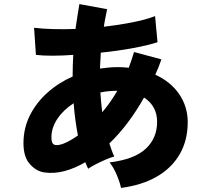

<svg xmlns="http://www.w3.org/2000/svg" viewBox="-20 -852 1040 941"><path d="M573 69Q568 43 552.5 6Q537 -31 517 -56Q639 -71 694.5 -123Q750 -175 750 -255Q750 -332 686 -374Q649 -308 606 -251Q563 -194 516 -149Q521 -133 527 -116.5Q533 -100 540 -85Q521 -80 496 -69Q471 -58 448.5 -46.5Q426 -35 412 -25Q408 -33 404.5 -41Q401 -49 398 -57Q347 -27 296 -13.5Q245 0 197 -7Q159 -12 127 -47Q95 -82 95 -150Q95 -223 126 -285.5Q157 -348 211.5 -397Q266 -446 336 -477Q336 -531 339 -583Q284 -579 236 -579Q188 -579 156 -583L147 -716Q185 -711 238 -709.5Q291 -708 350 -710Q355 -743 359.5 -773.5Q364 -804 369 -832L505 -807Q501 -786 496.5 -764.5Q492 -743 489 -721Q560 -729 626.5 -742Q693 -755 740 -773L752 -645Q702 -629 628 -615.5Q554 -602 474 -594Q473 -575 472 -555.5Q471 -536 470 -516Q491 -519 513 -521Q535 -523 557 -523Q584 -523 611 -520Q618 -539 624.5 -558Q631 -577 637 -597L771 -561Q758 -522 741 -486Q816 -452 858 -391Q900 -330 900 -253Q900 -163 860 -95Q820 -27 747 14.5Q674 56 573 69ZM270 -142Q305 -148 362 -188Q347 -264 341 -346Q291 -314 261.5 -270Q232 -226 232 -179Q232 -154 241 -146Q250 -138 270 -142ZM481 -302Q501 -325 519.5 -351.5Q538 -378 555 -407Q533 -407 512.5 -405Q492 -403 472 -399Q475 -350 481 -302Z"/></svg>

Font: Zen Kaku Gothic New Black
Style: Regular
Weight: 900
Designer: Yoshimichi Ohira
Foundry: Positype
Version: Version 1.001